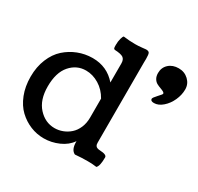

<svg xmlns="http://www.w3.org/2000/svg" viewBox="-158 -919 1149 1117"><g transform="rotate(30 416.5 -360.0)"><path d="M690.9 -500.5Q690.9 -508.3 712.6 -531.5Q734.4 -554.7 734.4 -558.6Q734.4 -565.4 725.6 -570.3Q716.8 -575.2 704.1 -579.6Q691.4 -584 678.5 -590.8Q665.5 -597.7 656.7 -612.5Q647.9 -627.4 647.9 -648.9Q647.9 -686 673.6 -709.5Q699.2 -732.9 739.7 -732.9Q778.8 -732.9 805.9 -707.3Q833 -681.6 833 -644.5Q833 -607.9 816.4 -571Q799.8 -534.2 771.7 -509.8Q743.7 -485.4 714.4 -485.4Q690.9 -485.4 690.9 -500.5ZM435.5 -226.6V-354Q409.7 -400.4 367.2 -426.3Q324.7 -452.1 279.3 -452.1Q216.8 -452.1 174.1 -403.1Q131.3 -354 131.3 -260.3Q131.3 -170.4 177.2 -120.1Q223.1 -69.8 286.1 -69.8Q313.5 -69.8 339.8 -79.8Q366.2 -89.8 387.7 -108.9Q409.2 -127.9 422.4 -158.4Q435.5 -189 435.5 -226.6ZM546.4 -658.2V-122.6Q546.4 -115.7 547.4 -111.1Q548.3 -106.4 551.5 -101.3Q554.7 -96.2 562 -93.3Q569.3 -90.3 581.1 -89.8Q627 -87.9 627 -69.3Q627 -10.7 610.4 3.9Q583.5 0 552.2 0Q508.3 0 466.3 3.9Q435.5 -10.3 435.5 -64V-68.4Q409.2 -29.3 360.8 -8.1Q312.5 13.2 261.2 13.2Q214.4 13.2 171.4 -4.4Q128.4 -22 93.5 -54.9Q58.6 -87.9 37.6 -141.1Q16.6 -194.3 16.6 -260.3Q16.6 -326.2 38.6 -379.4Q60.5 -432.6 97.4 -465.6Q134.3 -498.5 179.7 -516.1Q225.1 -533.7 274.4 -534.2H277.3Q373.5 -534.2 435.5 -462.4V-590.3Q435.5 -616.2 420.7 -627Q405.8 -637.7 363.3 -639.6Q356.9 -641.1 355.2 -646Q353.5 -650.9 353.5 -667Q353.5 -691.9 358.9 -710.9Q364.3 -730 369.6 -732.9Q410.2 -727.5 447.3 -727.5Q469.2 -727.5 493.7 -730.2Q518.1 -732.9 519.5 -732.9Q536.6 -732.9 541.7 -724.4Q546.9 -715.8 546.9 -685.1Q546.9 -681.6 546.6 -672.6Q546.4 -663.6 546.4 -658.2Z"/></g></svg>

Font: Coustard
Style: Regular
Weight: 400
Foundry: vernon adams
Version: Version 1.000